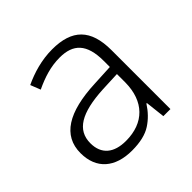

<svg xmlns="http://www.w3.org/2000/svg" viewBox="-145 -678 825 825"><g transform="rotate(-45 268.0 -265.5)"><path d="M275.9 -541C211.9 -541 151.9 -522.9 101.1 -499L119.1 -453.1C169.9 -477.1 219.2 -493.2 273.9 -493.2C355.5 -493.2 397.9 -452.6 397.9 -349.1V-312L300.8 -307.1C135.3 -299.8 46.9 -246.1 46.9 -139.2C46.9 -43 108.9 9.8 211.9 9.8C261.2 9.8 299.8 0.5 327.6 -17.6C355.5 -35.6 378.9 -60.1 397.9 -89.8H400.9L411.1 0H454.1V-357.9C454.1 -484.9 396.5 -541 275.9 -541ZM397.9 -269V-216.8C396.5 -105 333 -38.1 222.2 -38.1C149.9 -38.1 106.9 -72.3 106.9 -139.2C106.9 -219.2 171.9 -257.8 308.1 -265.1Z"/></g></svg>

Font: Noto Reveo Sans
Style: Regular
Weight: 300
Designer: Monotype Design Team
Foundry: Monotype Imaging Inc.
Version: Version 2.007